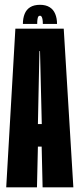

<svg xmlns="http://www.w3.org/2000/svg" viewBox="-20 -798 340 818"><path d="M6.5 0H137.5L141.5 -173.5H157.5L161.5 0H292.5L251.5 -676H45.5ZM141.5 -269.5 148 -580.5H150.5L158 -269.5ZM150.5 -777.5Q125 -777.5 108.8 -767.5Q92.5 -757.5 85 -738.8Q77.5 -720 77.5 -696H138.5Q138.5 -709 139.8 -716.5Q141 -724 143.2 -727.5Q145.5 -731 150.5 -731Q154 -731 156.5 -728Q159 -725 160.8 -717.2Q162.5 -709.5 162.5 -696H223Q223 -720 215.2 -738.8Q207.5 -757.5 191.2 -767.5Q175 -777.5 150.5 -777.5Z"/></svg>

Font: Anybody UltraCondensed
Style: Bold
Weight: 700
Width: 1
Version: Version 1.113;gftools[0.9.25]